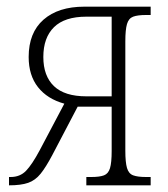

<svg xmlns="http://www.w3.org/2000/svg" viewBox="-20 -556 505 576"><path d="M7 0V-25H12Q40 -25 58 -43.5Q76 -62 99 -105L173 -245Q122 -259 94 -294.5Q66 -330 66 -385Q66 -458 110.5 -497Q155 -536 233 -536H432V-511H418Q393 -511 379.5 -506Q366 -501 361 -484Q356 -467 356 -432V-104Q356 -69 361 -52Q366 -35 379.5 -30Q393 -25 418 -25H432V0H239V-25H254Q279 -25 292 -30Q305 -35 310 -51.5Q315 -68 315 -103V-236H213L137 -91Q118 -55 102 -35Q86 -15 64.5 -7.5Q43 0 7 0ZM239 -267H315V-506H239Q174 -506 142 -474.5Q110 -443 110 -385Q110 -328 142 -297.5Q174 -267 239 -267Z"/></svg>

Font: Noto Serif Condensed ExtraLight
Style: Regular
Weight: 200
Width: 3
Designer: Monotype Design Team
Foundry: Monotype Imaging Inc.
Version: Version 2.013; ttfautohint (v1.8.4.7-5d5b)